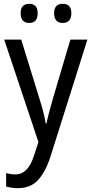

<svg xmlns="http://www.w3.org/2000/svg" viewBox="-20 -744 480 1004"><path d="M308 -624Q353 -624 353 -675Q353 -724 308 -724Q263 -724 263 -675Q263 -624 308 -624ZM133 -624Q177 -624 177 -675Q177 -724 133 -724Q88 -724 88 -675Q88 -624 133 -624ZM181 -1 158 69Q127 168 61 168Q37 168 12 161V232Q25 235 40 237.5Q55 240 73 240Q139 240 178 198.5Q217 157 243 78L437 -537H348L258 -233Q247 -195 237.5 -159.5Q228 -124 223 -98H219Q214 -130 205 -164Q196 -198 185 -232L91 -537H2Z"/></svg>

Font: Noto Sans UI SemiCondensed
Style: Regular
Weight: 400
Width: 4
Designer: Monotype Design Team
Foundry: Monotype Imaging Inc.
Version: 1.001